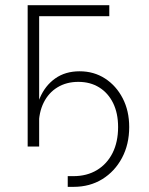

<svg xmlns="http://www.w3.org/2000/svg" viewBox="-20 -561 570 735"><path d="M239.3 154.3V113.3H261.2Q312.5 113.3 351.1 90.1Q389.6 66.9 410.9 24.7Q432.1 -17.6 432.1 -74.7Q432.1 -127.4 413.1 -166.3Q394 -205.1 359.9 -226.3Q325.7 -247.6 279.8 -247.6Q234.4 -247.6 200.2 -226.8Q166 -206.1 147.2 -168.2Q128.4 -130.4 128.4 -79.1H112.3Q112.3 -138.7 132.6 -186Q152.8 -233.4 191.4 -260.7Q230 -288.1 284.7 -288.1Q339.4 -288.1 382.1 -260.5Q424.8 -232.9 449.7 -184.8Q474.6 -136.7 474.6 -74.7Q474.6 -8.3 447 43.5Q419.4 95.2 371.6 124.8Q323.7 154.3 261.7 154.3ZM398.4 -541V-499H129.9V0H85.9V-541Z"/></svg>

Font: Inter 17pt ExtraLight
Style: Regular
Weight: 250
Version: Version 4.001;git-66647c0bb